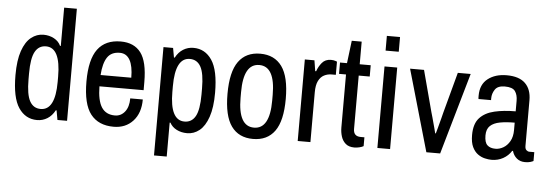

<svg xmlns="http://www.w3.org/2000/svg" viewBox="-54 -892 3527 1234"><g transform="rotate(5 1709.5 -275.0)"><path d="M203 12Q128 12 84 -53.5Q40 -119 40 -264Q40 -360 61 -420.5Q82 -481 118 -509.5Q154 -538 197 -538Q235 -538 265.5 -521.5Q296 -505 309 -476H314V-723H396V0H334L323 -61H318Q299 -25 269 -6.5Q239 12 203 12ZM220 -61Q267 -61 290.5 -107Q314 -153 314 -244V-278Q314 -371 290.5 -418Q267 -465 220 -465Q173 -465 149.5 -422.5Q126 -380 126 -282V-244Q126 -146 149.5 -103.5Q173 -61 220 -61Z M697 12Q599 12 548.5 -52.5Q498 -117 498 -263Q498 -405 547.5 -471.5Q597 -538 696 -538Q782 -538 825.5 -480.5Q869 -423 869 -291V-239H584Q585 -147 613 -104Q641 -61 699 -61Q738 -61 763 -92.5Q788 -124 788 -179H869Q869 -91 821.5 -39.5Q774 12 697 12ZM585 -312H783Q783 -387 761 -426Q739 -465 696 -465Q641 -465 615.5 -426.5Q590 -388 585 -312Z M972 173V-526H1034L1045 -465H1050Q1069 -501 1099 -519.5Q1129 -538 1165 -538Q1240 -538 1284 -472.5Q1328 -407 1328 -262Q1328 -167 1307 -106Q1286 -45 1250.5 -16.5Q1215 12 1171 12Q1133 12 1103 -3.5Q1073 -19 1059 -46H1054V173ZM1148 -61Q1195 -61 1218.5 -103.5Q1242 -146 1242 -244V-282Q1242 -380 1218.5 -422.5Q1195 -465 1148 -465Q1101 -465 1077.5 -419Q1054 -373 1054 -282V-244Q1054 -153 1077.5 -107Q1101 -61 1148 -61Z M1596 12Q1504 12 1456 -54.5Q1408 -121 1408 -263Q1408 -405 1456 -471.5Q1504 -538 1596 -538Q1688 -538 1736 -471.5Q1784 -405 1784 -263Q1784 -121 1736 -54.5Q1688 12 1596 12ZM1596 -61Q1647 -61 1672.5 -107Q1698 -153 1698 -244V-282Q1698 -373 1672.5 -419Q1647 -465 1596 -465Q1545 -465 1519.5 -419Q1494 -373 1494 -282V-244Q1494 -153 1519.5 -107Q1545 -61 1596 -61Z M1884 0V-526H1946L1957 -457H1963Q1973 -487 1994 -512.5Q2015 -538 2052 -538Q2069 -538 2080 -534Q2091 -530 2091 -530V-445H2064Q2038 -445 2015.5 -433.5Q1993 -422 1979.5 -395Q1966 -368 1966 -321V0Z M2250 10Q2214 10 2193.5 -8Q2173 -26 2164.5 -53.5Q2156 -81 2156 -111V-453H2111V-526H2156L2174 -672H2238V-526H2309V-453H2238V-109Q2238 -61 2285 -61H2309V-4Q2299 2 2282 6Q2265 10 2250 10Z M2398 0V-526H2480V0ZM2396 -628V-723H2481V-628Z M2714 0 2563 -526H2653L2724 -259Q2729 -243 2733.5 -226Q2738 -209 2742.5 -192.5Q2747 -176 2751.5 -159.5Q2756 -143 2760 -126H2764Q2769 -143 2773.5 -160Q2778 -177 2782.5 -194Q2787 -211 2791.5 -228Q2796 -245 2800 -262L2871 -526H2954L2803 0Z M3135 12Q3116 12 3092 6.5Q3068 1 3046.5 -14.5Q3025 -30 3011 -59Q2997 -88 2997 -136Q2997 -209 3031.5 -246.5Q3066 -284 3126.5 -298Q3187 -312 3263 -312V-380Q3263 -418 3246.5 -441.5Q3230 -465 3180 -465Q3134 -465 3116.5 -438.5Q3099 -412 3099 -382V-370H3018Q3017 -375 3017 -380Q3017 -385 3017 -392Q3017 -464 3064.5 -501Q3112 -538 3186 -538Q3266 -538 3305.5 -499.5Q3345 -461 3345 -391V-96Q3345 -77 3354 -69Q3363 -61 3373 -61H3405V-4Q3398 0 3384.5 4Q3371 8 3351 8Q3319 8 3297.5 -10Q3276 -28 3268 -57H3263Q3243 -25 3209.5 -6.5Q3176 12 3135 12ZM3154 -61Q3180 -61 3205 -75.5Q3230 -90 3246.5 -119Q3263 -148 3263 -191V-239Q3209 -239 3168.5 -231.5Q3128 -224 3105.5 -203Q3083 -182 3083 -141Q3083 -96 3101.5 -78.5Q3120 -61 3154 -61Z"/></g></svg>

Font: Archivo Narrow
Style: Regular
Weight: 400
Designer: Hector Gatti
Foundry: Omnibus-Type
Version: Version 3.002